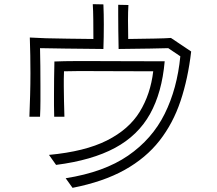

<svg xmlns="http://www.w3.org/2000/svg" viewBox="-20 -851 1040 921"><path d="M121 -291Q123 -342 124.5 -395Q126 -448 126 -500Q126 -587 123 -671Q153 -669 200.5 -667.5Q248 -666 306.5 -665.5Q365 -665 428 -664Q428 -708 427.5 -755Q427 -802 425 -831L476 -830Q477 -807 477.5 -782.5Q478 -758 478 -734Q478 -704 477.5 -674.5Q477 -645 476 -616Q367 -617 294 -618Q221 -619 172 -620Q173 -580 173.5 -534.5Q174 -489 174 -440Q174 -404 174 -366.5Q174 -329 172 -291ZM295 4Q479 -25 594.5 -104.5Q710 -184 770 -305Q830 -426 845 -581L787 -620Q756 -619 698 -618Q640 -617 549 -616Q548 -662 547.5 -704.5Q547 -747 547 -781V-828L596 -827Q595 -813 594.5 -793.5Q594 -774 594 -753Q594 -731 594.5 -708.5Q595 -686 595 -664Q665 -665 720 -666Q775 -667 800 -669L897 -604Q882 -474 846 -366.5Q810 -259 745 -176Q680 -93 578 -36Q476 21 328 50ZM215 -108Q387 -124 492.5 -177Q598 -230 650 -314.5Q702 -399 715 -509Q633 -509 558 -509.5Q483 -510 415 -510Q381 -510 349 -510Q317 -510 287 -509Q286 -490 286 -472Q286 -454 286 -436Q286 -402 287 -367Q288 -332 289 -291H240Q239 -320 239 -345.5Q239 -371 239 -396Q239 -436 239.5 -474.5Q240 -513 241 -556Q291 -558 338.5 -558Q386 -558 435 -558Q509 -558 590 -557.5Q671 -557 770 -557Q757 -407 699.5 -304Q642 -201 531.5 -141.5Q421 -82 249 -60Z"/></svg>

Font: Train One
Style: Regular
Weight: 400
Designer: Fontworks Inc.
Foundry: Fontworks Inc.
Version: Version 1.100